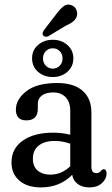

<svg xmlns="http://www.w3.org/2000/svg" viewBox="-20 -805 488 835"><path d="M30 -99Q30 -158.5 78.8 -193.2Q127.5 -228 211 -228Q250.5 -228 285.5 -219V-322.5Q285.5 -361.5 265.5 -382.2Q245.5 -403 211.5 -403Q179 -403 161.8 -389.5Q144.5 -376 144.5 -354V-332.5Q144.5 -281.5 94.5 -281.5Q70.5 -281.5 59.8 -294Q49 -306.5 49 -327.5Q49 -373 94.8 -408.5Q140.5 -444 229 -444Q300.5 -444 339 -410.5Q377.5 -377 377.5 -316V-79Q377.5 -52 400 -52Q412 -52 419 -62Q424.5 -69 430 -69Q443.5 -69 443.5 -50Q443.5 -27.5 423.5 -8.8Q403.5 10 369 10Q338 10 318 -4.8Q298 -19.5 294 -45Q241 10 157.5 10Q98.5 10 64.2 -19.5Q30 -49 30 -99ZM123 -115Q123 -80.5 144 -63Q165 -45.5 198 -45.5Q248 -45.5 285.5 -82V-180Q270 -185.5 253 -188.8Q236 -192 216.5 -192Q173.5 -192 148.2 -171.8Q123 -151.5 123 -115ZM225.5 -744.5Q242 -766.5 256.8 -778Q271.5 -789.5 290.5 -782.5Q305.5 -777 311.8 -763.2Q318 -749.5 314 -734.5Q309.5 -720.5 297.5 -711Q285.5 -701.5 265.5 -693L189.5 -647Q184 -645 177.5 -645.5Q171 -646 167.5 -651.5Q164 -657 166 -663.2Q168 -669.5 171.5 -674.5ZM209.5 -470Q171.5 -470 145.5 -492.5Q119.5 -515 119.5 -551.5Q119.5 -587 145.5 -609.5Q171.5 -632 209.5 -632Q247.5 -632 273.2 -609.2Q299 -586.5 299 -551.5Q299 -515.5 273.2 -492.8Q247.5 -470 209.5 -470ZM209.5 -595Q191.5 -595 179.2 -582.5Q167 -570 167 -551Q167 -532 179.2 -519.2Q191.5 -506.5 209.5 -506.5Q227.5 -506.5 239.8 -519.2Q252 -532 252 -551Q252 -570 239.8 -582.5Q227.5 -595 209.5 -595Z"/></svg>

Font: Fraunces 144pt SuperSoft
Style: Regular
Weight: 400
Version: Version 1.000;[b76b70a41]